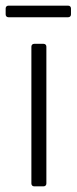

<svg xmlns="http://www.w3.org/2000/svg" viewBox="-43 -659 271 679"><path d="M-13 -598H198C204 -598 208 -602 208 -608V-629C208 -635 204 -639 198 -639H-13C-19 -639 -23 -635 -23 -629V-608C-23 -602 -19 -598 -13 -598ZM78 0H111C117 0 121 -4 121 -10V-494C121 -500 117 -504 111 -504H78C72 -504 68 -500 68 -494V-10C68 -4 72 0 78 0Z"/></svg>

Font: Barlow Semi Condensed Light
Style: Regular
Weight: 300
Width: 4
Designer: Jeremy Tribby
Foundry: Tribby Type
Version: Version 1.422;hotconv 1.0.109;makeotfexe 2.5.65596